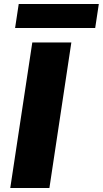

<svg xmlns="http://www.w3.org/2000/svg" viewBox="-20 -934 511 954"><path d="M31 0 140.5 -723H334.5L225.5 0ZM55 -795 73 -914H471L453 -795Z"/></svg>

Font: Public Sans Black
Style: Italic
Weight: 900
Italic angle: -8°
Designer: The Public Sans project authors (U.S. Web Design System). Libre Franklin designed by Pablo Impallari and Rodrigo Fuenzal
Version: Version 1.007; ttfautohint (v1.8.1) -l 8 -r 50 -G 200 -x 14 